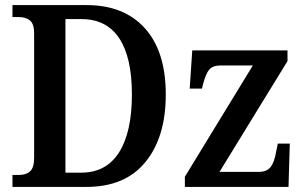

<svg xmlns="http://www.w3.org/2000/svg" viewBox="-20 -734 1195 754"><path d="M29 -47H55Q83 -47 98.5 -61.5Q114 -76 114 -114V-603Q114 -640 98 -653.5Q82 -667 53 -667H29V-714H320Q467 -714 549 -623Q631 -532 631 -363Q631 -195 551 -97.5Q471 0 320 0H29ZM299 -56Q397 -56 447.5 -135.5Q498 -215 498 -363Q498 -509 448 -584Q398 -659 300 -659H237V-56ZM706 -40 973 -477H847Q816 -477 802 -461Q788 -445 777 -402L773 -386H725L735 -536H1109V-494L842 -59H996Q1028 -59 1043 -78.5Q1058 -98 1065 -141L1071 -170H1118L1113 0H706Z"/></svg>

Font: Noto Serif NarrowSemiBold
Style: Regular
Weight: 600
Width: 4
Designer: Monotype Design Team
Foundry: Monotype Imaging Inc.
Version: Version 1.001